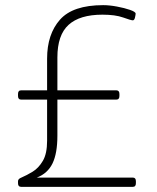

<svg xmlns="http://www.w3.org/2000/svg" viewBox="-20 -726 610 746"><path d="M62 0Q50 0 50 -14V-22Q50 -31 63 -36Q84 -45 107 -59Q130 -73 146.5 -101Q163 -129 163 -179V-339H62Q50 -339 50 -353V-361Q50 -375 62 -375H163V-498Q163 -593 213 -649.5Q263 -706 381 -706Q405 -706 434.5 -700.5Q464 -695 485.5 -687.5Q507 -680 507 -673Q507 -669 504.5 -658Q502 -647 496 -647Q489 -647 458.5 -658Q428 -669 378 -669Q290 -669 246.5 -629.5Q203 -590 203 -503V-375H432Q444 -375 444 -361V-353Q444 -339 432 -339H203V-199Q203 -130 184 -91Q165 -52 123 -36H496Q508 -36 508 -22V-14Q508 0 496 0Z"/></svg>

Font: Asap Semi Expanded Thin
Style: Regular
Weight: 100
Width: 6
Designer: Pablo Cosgaya
Foundry: Omnibus-Type
Version: Version 3.001; ttfautohint (v1.8.4.7-5d5b)